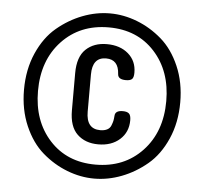

<svg xmlns="http://www.w3.org/2000/svg" viewBox="-49 -736 799 752"><g transform="rotate(5 351.0 -360.0)"><path d="M44 -358Q44 -438 72.5 -502.5Q101 -567 147 -605.5Q193 -644 246.5 -664.5Q300 -685 354 -685Q408 -685 461 -664.5Q514 -644 558.5 -605.5Q603 -567 630.5 -503.5Q658 -440 658 -362Q658 -282 629.5 -217.5Q601 -153 555 -114.5Q509 -76 455.5 -55.5Q402 -35 348 -35Q294 -35 241 -55.5Q188 -76 143.5 -114.5Q99 -153 71.5 -216.5Q44 -280 44 -358ZM99 -358Q99 -240 167.5 -165Q236 -90 348 -90Q461 -90 532 -165.5Q603 -241 603 -362Q603 -480 534.5 -555Q466 -630 354 -630Q241 -630 170 -554.5Q99 -479 99 -358ZM238 -294V-440Q238 -504 269.5 -534Q301 -564 352 -564Q404 -564 436.5 -536Q469 -508 469 -462Q469 -443 462 -436.5Q455 -430 438 -430Q407 -430 406 -451Q403 -508 354 -508Q300 -508 300 -440V-294Q300 -226 355 -226Q371 -226 382 -231.5Q393 -237 397.5 -248.5Q402 -260 403.5 -267Q405 -274 406 -287Q407 -308 437 -308Q454 -308 461.5 -301Q469 -294 469 -275Q469 -228 436.5 -199Q404 -170 352 -170Q301 -170 269.5 -200Q238 -230 238 -294Z"/></g></svg>

Font: TerminalDosisSemiBold
Style: Bold
Weight: 600
Designer: EdgarTolentino, PabloImpallari, IginoMarini
Foundry: EdgarTolentino, PabloImpallari, IginoMarini
Version: Version 1.006